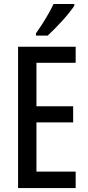

<svg xmlns="http://www.w3.org/2000/svg" viewBox="-20 -950 446 970"><path d="M362.3 0H71.3V-713.9H362.3V-632.8H164.1V-413.1H349.6V-331.5H164.1V-83H362.3ZM355.5 -929.7V-920.9Q345.2 -905.3 329.1 -885.3Q313 -865.2 293.9 -844.2Q274.9 -823.2 255.6 -803.7Q236.3 -784.2 220.7 -770H161.6V-781.7Q180.7 -808.6 196.8 -834Q212.9 -859.4 226.3 -883.3Q239.7 -907.2 250.5 -929.7Z"/></svg>

Font: Open Sans Condensed Medium
Style: Regular
Weight: 500
Width: 3
Designer: Monotype Design Team
Foundry: Monotype Imaging Inc.
Version: Version 3.000